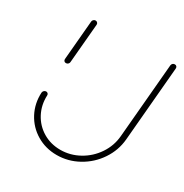

<svg xmlns="http://www.w3.org/2000/svg" viewBox="-129 -629 703 732"><g transform="rotate(30 223.0 -262.5)"><path d="M72.6 -321.1Q67.4 -321.1 64.4 -324.6Q61.5 -328.1 61.9 -333L77 -506.7Q77.4 -511.5 81.3 -515Q85.2 -518.5 90 -518.5Q94.8 -518.5 98.1 -515Q101.5 -511.5 101.1 -506.7L85.9 -333Q85.6 -328.1 81.7 -324.6Q77.8 -321.1 72.6 -321.1ZM435.2 -524.8Q440.4 -524.8 443.3 -521.3Q446.3 -517.8 445.9 -513L417.4 -184.4Q413 -134.1 384.6 -91.9Q356.3 -49.6 311.7 -24.8Q267 0 217 0Q168.1 0 128.5 -23.7Q88.9 -47.4 67.4 -88.1Q45.9 -128.9 48.5 -177.4Q48.9 -182.2 52.8 -186.1Q56.7 -190 61.9 -190Q66.7 -190 69.8 -186.7Q73 -183.3 72.6 -178.5Q70.7 -136.3 89.4 -100.7Q108.1 -65.2 142.4 -44.6Q176.7 -24.1 219.3 -24.1Q262.6 -24.1 301.3 -45.6Q340 -67 364.8 -103.9Q389.6 -140.7 393.3 -184.4L421.9 -513Q422.6 -518.1 426.3 -521.5Q430 -524.8 435.2 -524.8Z"/></g></svg>

Font: 26F Galaxy Sans Thin
Style: Italic
Weight: 100
Italic angle: -4.99998°
Designer: C₂₉H₂₅N₃O₅
Version: Version 1.200